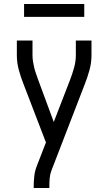

<svg xmlns="http://www.w3.org/2000/svg" viewBox="-20 -937 540 957"><path d="M148 0V-7Q148 -34 151 -60Q154 -86 164 -111L209 -227L98 -516Q84 -551 74 -587.5Q64 -624 64 -662V-735H142V-662Q142 -646 144.5 -630.5Q147 -615 150.5 -600Q154 -585 159.5 -570Q165 -555 170 -540L248 -329L330 -541Q341 -570 349.5 -600.5Q358 -631 358 -662V-735H436V-662Q436 -624 426 -587.5Q416 -551 402 -516L236 -86Q229 -67 227.5 -47Q226 -27 226 -7V0ZM400 -853H100V-917H400Z"/></svg>

Font: Iosevka Term Curly
Style: Regular
Weight: 400
Designer: Belleve Invis
Foundry: Belleve Invis
Version: Version 32.3.0